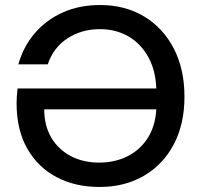

<svg xmlns="http://www.w3.org/2000/svg" viewBox="-20 -732 801 764"><path d="M376 12Q279 12 204.5 -27.5Q130 -67 88 -141.5Q46 -216 46 -321Q46 -335 47 -350Q48 -365 50 -380H602Q599 -454 569 -507Q539 -560 489.5 -588Q440 -616 378 -616Q304 -616 248 -579Q192 -542 170 -476H53Q73 -547 118.5 -600Q164 -653 230 -682.5Q296 -712 378 -712Q478 -712 553.5 -666.5Q629 -621 671.5 -539Q714 -457 714 -347Q714 -239 672 -158.5Q630 -78 553.5 -33Q477 12 376 12ZM375 -85Q436 -85 486 -109.5Q536 -134 567 -181.5Q598 -229 602 -297H156Q156 -233 183.5 -185.5Q211 -138 260.5 -111.5Q310 -85 375 -85Z"/></svg>

Font: Ultramarine Medium
Style: Regular
Weight: 500
Designer: Colophon Foundry, Jonny Pinhorn
Foundry: Colophon Foundry
Version: Version 1.200; ttfautohint (v1.8.3)